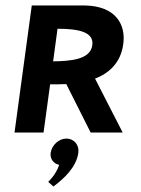

<svg xmlns="http://www.w3.org/2000/svg" viewBox="-20 -484 513 701"><path d="M96 -464 33 0H139L163 -176C179 -176 200 -176 222 -177L311 0H428L327 -197C377 -216 421 -254 430 -323C440 -394 403 -462 290 -464ZM174 -260 190 -379C265 -379 324 -368 317 -319C310 -266 237 -261 174 -260ZM222 22C195 22 169 46 165 74C162 96 175 113 196 118C184 155 156 180 156 180L175 197C214 168 259 126 266 74C270 46 251 22 222 22Z"/></svg>

Font: Hussar Tani
Style: Kurs
Weight: 700
Foundry: Cannot Into Space Fonts
Version: Version 0.92